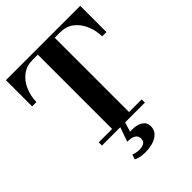

<svg xmlns="http://www.w3.org/2000/svg" viewBox="-272 -893 1268 1268"><g transform="rotate(-45 362.0 -259.5)"><path d="M158 0V-30H283V-724H233Q178 -724 138.5 -694Q99 -664 77.6 -615Q56.2 -566 55 -509H15V-754H709V-509H669.1Q668 -566 646.6 -615.1Q625.2 -664.1 586.3 -694.1Q547.4 -724 491 -724H441V-30H559V0ZM327 235Q297 235 276 229Q255 223 247 218L258 184Q266 188 282.5 191.5Q299 195 314 195Q342 195 358 184Q374 173 374 150Q374 101 294 100L333 -10H378L354 66H373Q420 66 448.5 84.5Q477 103 477 138Q477 184 436 209.5Q395 235 327 235Z"/></g></svg>

Font: Libre Bodoni
Style: Regular
Weight: 400
Designer: Pablo Impallari, Rodrigo Fuenzalida
Foundry: Impallari Type
Version: Version 2.005;gftools[0.9.23]